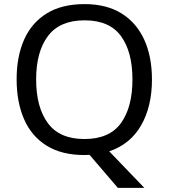

<svg xmlns="http://www.w3.org/2000/svg" viewBox="-20 -745 821 935"><path d="M720 -358Q720 -227 667.5 -135Q615 -43 512 -8L683 170H554L416 9Q410 9 403.5 9.5Q397 10 391 10Q280 10 206.5 -36Q133 -82 97 -165Q61 -248 61 -359Q61 -469 97 -551Q133 -633 206.5 -679Q280 -725 392 -725Q499 -725 572 -679.5Q645 -634 682.5 -551.5Q720 -469 720 -358ZM156 -358Q156 -223 213 -145.5Q270 -68 391 -68Q513 -68 569 -145.5Q625 -223 625 -358Q625 -493 569 -569.5Q513 -646 392 -646Q271 -646 213.5 -569.5Q156 -493 156 -358Z"/></svg>

Font: Noto Sans Kaithi
Style: Regular
Weight: 400
Designer: Monotype Design Team
Foundry: Monotype Imaging Inc.
Version: Version 2.005; ttfautohint (v1.8.4.7-5d5b)